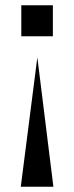

<svg xmlns="http://www.w3.org/2000/svg" viewBox="-20 -710 282 730"><path d="M181 -572H61V-690H181ZM183 0H59L122 -492Z"/></svg>

Font: Tschichold
Style: Bold
Weight: 700
Designer: Peter Wiegel
Foundry: Peter Wiegel
Version: Version 1.000; ttfautohint (v1.3)